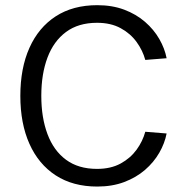

<svg xmlns="http://www.w3.org/2000/svg" viewBox="-20 -701 710 727"><path d="M136.4 -338Q136.4 -420.8 159.8 -483Q183.1 -545.1 230 -579.9Q276.8 -614.7 347.4 -614.7Q399.5 -614.7 436.7 -594.4Q473.9 -574.2 497.2 -542Q520.5 -509.8 530.1 -474.1L610.9 -480.5Q603.7 -517.8 583.1 -553.5Q562.5 -589.3 529.1 -618.3Q495.6 -647.3 450.3 -664.4Q404.9 -681.4 348.4 -681.4Q256.1 -681.4 191 -639.2Q126 -597 91.5 -519.9Q57 -442.8 57 -338Q57 -233.4 91.5 -156.3Q126 -79.2 191 -36.9Q256.1 5.4 348.4 5.4Q404.9 5.4 450.3 -11.7Q495.6 -28.8 529.1 -57.7Q562.5 -86.7 583.1 -122.5Q603.7 -158.3 610.9 -195.6L530.1 -202.1Q520.5 -166.4 497.2 -134.2Q473.9 -102.1 436.7 -81.8Q399.5 -61.5 347.4 -61.5Q276.8 -61.5 230 -96.1Q183.1 -130.7 159.8 -193.2Q136.4 -255.6 136.4 -338Z"/></svg>

Font: Estedad VF
Style: Regular
Weight: 100
Designer: Amin Abedi
Version: Version 7.3